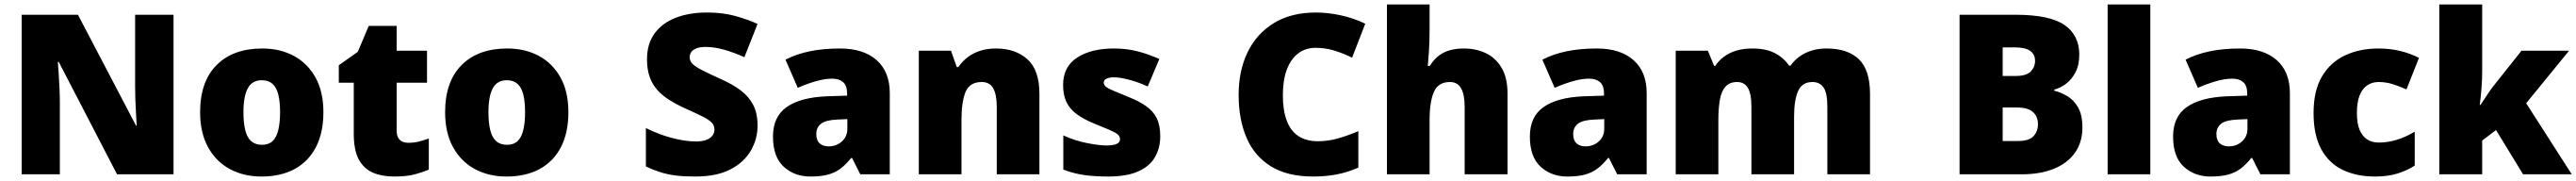

<svg xmlns="http://www.w3.org/2000/svg" viewBox="-20 -780 11535 810"><path d="M757 0H504L243 -503H239Q241 -480 243 -447.5Q245 -415 246.5 -382Q248 -349 248 -322V0H77V-714H329L589 -218H592Q591 -241 589 -272Q587 -303 586 -335Q585 -367 585 -391V-714H757Z M1428 -278Q1428 -186 1394.5 -121.5Q1361 -57 1299 -23.5Q1237 10 1151 10Q1071 10 1009 -23.5Q947 -57 911.5 -121.5Q876 -186 876 -278Q876 -415 950 -489Q1024 -563 1154 -563Q1234 -563 1295.5 -530Q1357 -497 1392.5 -433.5Q1428 -370 1428 -278ZM1070 -278Q1070 -231 1078 -198Q1086 -165 1104.5 -148.5Q1123 -132 1153 -132Q1183 -132 1200.5 -148.5Q1218 -165 1226 -198Q1234 -231 1234 -278Q1234 -325 1226 -357Q1218 -389 1200 -405Q1182 -421 1152 -421Q1109 -421 1089.5 -385Q1070 -349 1070 -278Z M1808 -141Q1834 -141 1855.5 -146.5Q1877 -152 1900 -160V-21Q1869 -8 1834 1Q1799 10 1745 10Q1691 10 1650.5 -7Q1610 -24 1587 -65.5Q1564 -107 1564 -182V-410H1497V-488L1582 -548L1631 -664H1756V-553H1892V-410H1756V-195Q1756 -168 1769.5 -154.5Q1783 -141 1808 -141Z M2525 -278Q2525 -186 2491.5 -121.5Q2458 -57 2396 -23.5Q2334 10 2248 10Q2168 10 2106 -23.5Q2044 -57 2008.5 -121.5Q1973 -186 1973 -278Q1973 -415 2047 -489Q2121 -563 2251 -563Q2331 -563 2392.5 -530Q2454 -497 2489.5 -433.5Q2525 -370 2525 -278ZM2167 -278Q2167 -231 2175 -198Q2183 -165 2201.5 -148.5Q2220 -132 2250 -132Q2280 -132 2297.5 -148.5Q2315 -165 2323 -198Q2331 -231 2331 -278Q2331 -325 2323 -357Q2315 -389 2297 -405Q2279 -421 2249 -421Q2206 -421 2186.5 -385Q2167 -349 2167 -278Z M3372 -217Q3372 -159 3342.5 -107Q3313 -55 3251.5 -22.5Q3190 10 3092 10Q3043 10 3006.5 5.5Q2970 1 2938 -9Q2906 -19 2872 -35V-207Q2930 -178 2989 -162.5Q3048 -147 3096 -147Q3125 -147 3143 -154Q3161 -161 3170 -173Q3179 -185 3179 -200Q3179 -219 3166 -232Q3153 -245 3125 -259Q3097 -273 3050 -294Q3010 -312 2978 -332Q2946 -352 2923.5 -377Q2901 -402 2889 -435.5Q2877 -469 2877 -515Q2877 -584 2911 -630.5Q2945 -677 3005.5 -700.5Q3066 -724 3146 -724Q3216 -724 3272 -708.5Q3328 -693 3372 -673L3313 -524Q3267 -545 3222.5 -557.5Q3178 -570 3140 -570Q3115 -570 3099 -564Q3083 -558 3075.5 -547.5Q3068 -537 3068 -524Q3068 -507 3081 -494Q3094 -481 3124.5 -465.5Q3155 -450 3208 -426Q3260 -403 3296.5 -375.5Q3333 -348 3352.5 -310.5Q3372 -273 3372 -217Z M3741 -563Q3846 -563 3905 -511Q3964 -459 3964 -363V0H3832L3795 -73H3791Q3768 -44 3743.5 -25.5Q3719 -7 3687 1.5Q3655 10 3609 10Q3537 10 3489 -34Q3441 -78 3441 -169Q3441 -258 3502.5 -301Q3564 -344 3681 -349L3773 -352V-360Q3773 -397 3755 -412.5Q3737 -428 3706 -428Q3673 -428 3633 -416.5Q3593 -405 3552 -387L3497 -513Q3545 -538 3605.5 -550.5Q3666 -563 3741 -563ZM3730 -245Q3678 -243 3656.5 -226.5Q3635 -210 3635 -180Q3635 -152 3650 -138.5Q3665 -125 3690 -125Q3725 -125 3749.5 -147Q3774 -169 3774 -204V-247Z M4440 -563Q4526 -563 4580 -515Q4634 -467 4634 -360V0H4443V-302Q4443 -357 4427 -385Q4411 -413 4376 -413Q4322 -413 4303.5 -369Q4285 -325 4285 -242V0H4094V-553H4238L4264 -480H4271Q4289 -506 4313.5 -524.5Q4338 -543 4369.5 -553Q4401 -563 4440 -563Z M5175 -170Q5175 -118 5151.5 -77Q5128 -36 5076.5 -13Q5025 10 4941 10Q4882 10 4835.5 3.5Q4789 -3 4741 -21V-174Q4794 -150 4848 -139.5Q4902 -129 4933 -129Q4965 -129 4980 -136Q4995 -143 4995 -157Q4995 -169 4985 -178Q4975 -187 4949.5 -198Q4924 -209 4877 -228Q4831 -247 4800.5 -269.5Q4770 -292 4755 -323.5Q4740 -355 4740 -400Q4740 -481 4802.5 -522Q4865 -563 4968 -563Q5023 -563 5071 -551Q5119 -539 5171 -516L5119 -393Q5078 -412 5036 -423Q4994 -434 4969 -434Q4947 -434 4934.5 -428Q4922 -422 4922 -411Q4922 -401 4930.5 -393Q4939 -385 4963 -375Q4987 -365 5033 -346Q5081 -327 5112.5 -304.5Q5144 -282 5159.5 -250.5Q5175 -219 5175 -170Z M5870 -566Q5825 -566 5792 -540.5Q5759 -515 5741.5 -468Q5724 -421 5724 -354Q5724 -287 5741 -241Q5758 -195 5793 -171.5Q5828 -148 5881 -148Q5928 -148 5972.5 -161Q6017 -174 6062 -193V-30Q6015 -9 5965.5 0.5Q5916 10 5860 10Q5744 10 5670 -36Q5596 -82 5561 -164.5Q5526 -247 5526 -355Q5526 -463 5566 -546Q5606 -629 5683.5 -676.5Q5761 -724 5872 -724Q5924 -724 5981 -712Q6038 -700 6093 -674L6034 -522Q5995 -541 5955 -553.5Q5915 -566 5870 -566Z M6381 -652Q6381 -591 6378 -549Q6375 -507 6373 -485H6382Q6400 -514 6422.5 -531Q6445 -548 6473 -555.5Q6501 -563 6534 -563Q6589 -563 6633 -542Q6677 -521 6703.5 -476.5Q6730 -432 6730 -360V0H6538V-302Q6538 -357 6522 -385Q6506 -413 6472 -413Q6420 -413 6400.5 -369Q6381 -325 6381 -243V0H6190V-760H6381Z M7130 -563Q7235 -563 7294 -511Q7353 -459 7353 -363V0H7221L7184 -73H7180Q7157 -44 7132.5 -25.5Q7108 -7 7076 1.5Q7044 10 6998 10Q6926 10 6878 -34Q6830 -78 6830 -169Q6830 -258 6891.5 -301Q6953 -344 7070 -349L7162 -352V-360Q7162 -397 7144 -412.5Q7126 -428 7095 -428Q7062 -428 7022 -416.5Q6982 -405 6941 -387L6886 -513Q6934 -538 6994.5 -550.5Q7055 -563 7130 -563ZM7119 -245Q7067 -243 7045.5 -226.5Q7024 -210 7024 -180Q7024 -152 7039 -138.5Q7054 -125 7079 -125Q7114 -125 7138.5 -147Q7163 -169 7163 -204V-247Z M8158 -563Q8253 -563 8303 -515Q8353 -467 8353 -360V0H8162V-301Q8162 -364 8145 -388.5Q8128 -413 8095 -413Q8049 -413 8031 -372.5Q8013 -332 8013 -258V0H7822V-301Q7822 -361 7806 -387Q7790 -413 7758 -413Q7725 -413 7706.5 -393Q7688 -373 7681 -335Q7674 -297 7674 -242V0H7483V-553H7627L7655 -485H7660Q7675 -508 7698 -525.5Q7721 -543 7753 -553Q7785 -563 7826 -563Q7887 -563 7926.5 -542.5Q7966 -522 7991 -486H7997Q8023 -523 8064.5 -543Q8106 -563 8158 -563Z M9003 -714Q9158 -714 9224 -668Q9290 -622 9290 -536Q9290 -489 9273 -456.5Q9256 -424 9230.5 -405Q9205 -386 9178 -379V-374Q9207 -367 9236 -350Q9265 -333 9284.5 -299.5Q9304 -266 9304 -209Q9304 -144 9271 -97Q9238 -50 9177 -25Q9116 0 9032 0H8754V-714ZM9005 -440Q9053 -440 9072.5 -460Q9092 -480 9092 -508Q9092 -537 9070 -552.5Q9048 -568 9001 -568H8947V-440ZM8947 -299V-149H9015Q9065 -149 9085 -170.5Q9105 -192 9105 -225Q9105 -244 9096.5 -261Q9088 -278 9067.5 -288.5Q9047 -299 9011 -299Z M9608 0H9417V-760H9608Z M10010 -563Q10115 -563 10174 -511Q10233 -459 10233 -363V0H10101L10064 -73H10060Q10037 -44 10012.5 -25.5Q9988 -7 9956 1.5Q9924 10 9878 10Q9806 10 9758 -34Q9710 -78 9710 -169Q9710 -258 9771.5 -301Q9833 -344 9950 -349L10042 -352V-360Q10042 -397 10024 -412.5Q10006 -428 9975 -428Q9942 -428 9902 -416.5Q9862 -405 9821 -387L9766 -513Q9814 -538 9874.5 -550.5Q9935 -563 10010 -563ZM9999 -245Q9947 -243 9925.5 -226.5Q9904 -210 9904 -180Q9904 -152 9919 -138.5Q9934 -125 9959 -125Q9994 -125 10018.5 -147Q10043 -169 10043 -204V-247Z M10615 10Q10531 10 10469 -20Q10407 -50 10373 -113Q10339 -176 10339 -274Q10339 -375 10377 -438.5Q10415 -502 10480.5 -532.5Q10546 -563 10630 -563Q10681 -563 10726.5 -552Q10772 -541 10811 -521L10755 -380Q10721 -395 10691.5 -404Q10662 -413 10630 -413Q10601 -413 10579 -398Q10557 -383 10545 -352.5Q10533 -322 10533 -275Q10533 -227 10545.5 -198Q10558 -169 10580 -155.5Q10602 -142 10631 -142Q10672 -142 10713.5 -155Q10755 -168 10792 -191V-39Q10758 -17 10715 -3.5Q10672 10 10615 10Z M11094 -461Q11094 -427 11091 -386Q11088 -345 11083 -311H11087Q11095 -323 11105 -338.5Q11115 -354 11126 -370Q11137 -386 11146 -397L11270 -553H11483L11291 -318L11495 0H11277L11156 -198L11094 -151V0H10902V-760H11094Z"/></svg>

Font: Noto Sans Cham Black
Style: Regular
Weight: 900
Version: Version 2.002